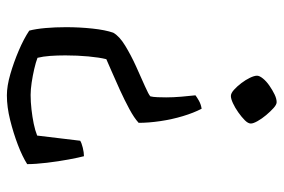

<svg xmlns="http://www.w3.org/2000/svg" viewBox="-153 -665 824 558"><g transform="rotate(-90 259.0 -386.0)"><path d="M222 -212Q210 -235 200.5 -266.5Q191 -298 186 -332Q181 -366 181 -395Q195 -408 221 -422Q247 -436 276.5 -449.5Q306 -463 330.5 -473.5Q355 -484 366 -489Q371 -509 374 -541Q377 -573 377 -608Q377 -632 375.5 -652.5Q374 -673 370 -689Q357 -694 337.5 -698.5Q318 -703 298 -706Q278 -709 262 -709Q242 -709 220 -706.5Q198 -704 178.5 -700Q159 -696 144 -690L129 -565Q123 -561 109 -557.5Q95 -554 84 -554Q80 -569 74.5 -598.5Q69 -628 65 -661.5Q61 -695 61 -719Q83 -733 117 -746Q151 -759 189 -768.5Q227 -778 261 -778Q288 -778 322.5 -768Q357 -758 391 -743.5Q425 -729 449 -713Q454 -694 456.5 -666Q459 -638 459 -606Q459 -567 455 -529.5Q451 -492 443 -469Q433 -451 405 -434Q377 -417 345 -402.5Q313 -388 288 -377Q263 -366 258 -361Q256 -353 255.5 -340Q255 -327 255 -315Q255 -295 257 -271Q259 -247 261 -230Q256 -226 245.5 -220Q235 -214 222 -212ZM241 6Q234 6 224 -3Q214 -12 203.5 -24.5Q193 -37 186 -49.5Q179 -62 179 -69Q179 -77 188.5 -86.5Q198 -96 211.5 -105.5Q225 -115 238 -121Q251 -127 259 -127Q267 -127 277 -118Q287 -109 296.5 -96.5Q306 -84 312 -71.5Q318 -59 318 -51Q318 -44 310 -34Q302 -24 289 -15Q276 -6 263.5 0Q251 6 241 6Z"/></g></svg>

Font: Texturina Medium 12pt Light
Style: Regular
Weight: 300
Version: Version 1.002